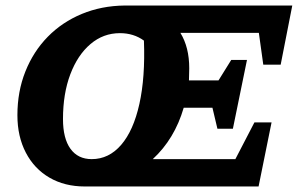

<svg xmlns="http://www.w3.org/2000/svg" viewBox="-20 -675 1078 695"><path d="M287 0Q214 0 159 -32Q104 -64 73.5 -122.5Q43 -181 43 -258Q43 -344 72 -416.5Q101 -489 153 -542Q205 -595 276 -624.5Q347 -654 431 -655H1038L996 -441H933L917 -556H633Q665 -504 665 -428Q665 -406 664 -384H771L817 -458H874L823 -209H767L749 -285H645Q612 -172 533 -99H832L901 -232H963L916 0ZM312 -99Q374 -99 418.5 -150.5Q463 -202 484.5 -298.5Q506 -395 501 -528Q464 -555 414 -555Q354 -555 307.5 -515.5Q261 -476 234.5 -406Q208 -336 208 -244Q208 -174 235 -136.5Q262 -99 312 -99Z"/></svg>

Font: Piazzolla SC
Style: Bold Italic
Weight: 700
Italic angle: -11.3°
Designer: Juan Pablo del Peral
Foundry: Huerta Tipografica
Version: Version 1.330